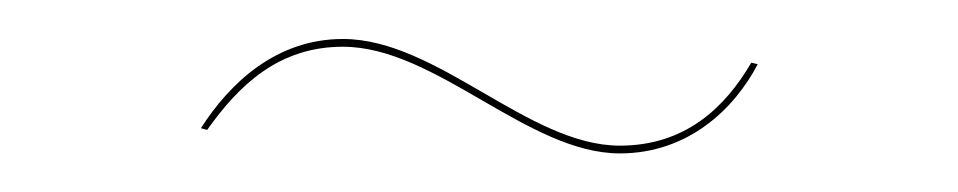

<svg xmlns="http://www.w3.org/2000/svg" viewBox="-20 -369 494 99"><path d="M299.6 -289.9C334.9 -289.9 358.7 -312.9 370.7 -335.9L367.4 -336.7C353.9 -313.6 333.4 -293.9 299.6 -293.9C252.5 -293.9 205.5 -348.9 156.8 -348.9C122.2 -348.9 98.3 -325.9 83.6 -302.9L86.8 -302C103.2 -325.1 123.7 -344.9 156.8 -344.9C204.7 -344.9 252.1 -289.9 299.6 -289.9Z"/></svg>

Font: Fira Sans Four
Style: Regular
Weight: 100
Designer: Carrois Corporate & Edenspiekermann AG
Foundry: Carrois Corporate GbR & Edenspiekermann AG
Version: Version 4.203;PS 004.203;hotconv 1.0.88;makeotf.lib2.5.64775